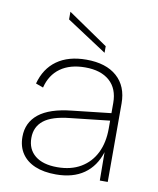

<svg xmlns="http://www.w3.org/2000/svg" viewBox="-81 -763 686 834"><g transform="rotate(10 262.5 -346.5)"><path d="M162 -700 339 -579V-550L162 -666ZM415 0 414 -125Q394 -61 345.5 -27Q297 7 222 7Q168 7 130 -9Q92 -25 71.5 -55.5Q51 -86 51 -129Q51 -192 98.5 -230Q146 -268 243 -278L414 -297V-342Q414 -405 375.5 -439Q337 -473 268 -473Q201 -473 158.5 -442.5Q116 -412 102 -355L69 -367Q87 -435 137.5 -471Q188 -507 267 -507Q354 -507 402 -464.5Q450 -422 450 -346V0ZM414 -264 242 -245Q162 -237 126 -208.5Q90 -180 90 -131Q90 -81 124.5 -53Q159 -25 222 -25Q283 -25 326 -50.5Q369 -76 391.5 -121.5Q414 -167 414 -229Z"/></g></svg>

Font: Albert Sans ExtraLight
Style: Regular
Weight: 250
Designer: Andreas Rasmussen
Foundry: a.Foundry
Version: Version 1.025